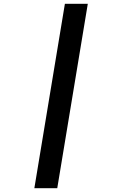

<svg xmlns="http://www.w3.org/2000/svg" viewBox="-20 -843 640 1006"><path d="M160 143 320 -823H440L280 143Z"/></svg>

Font: Iosevka Curly Extended
Style: Bold Italic
Weight: 700
Width: 7
Italic angle: -9°
Monospace: yes
Designer: Belleve Invis
Foundry: Belleve Invis
Version: Version 11.1.0; ttfautohint (v1.8.3)